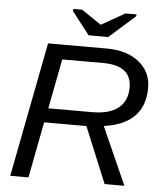

<svg xmlns="http://www.w3.org/2000/svg" viewBox="-58 -925 839 977"><g transform="rotate(5 361.0 -437.0)"><path d="M614 0H513L395 -286H179L124 0H31L164 -688H463Q567 -688 629 -638Q691 -588 691 -507Q691 -323 483 -294ZM194 -359H418Q506 -359 551.5 -395.5Q597 -432 597 -500Q597 -613 452 -613H243ZM598 -864 466 -747H366L275 -864L277 -874H322L422 -806H423L543 -874H600Z"/></g></svg>

Font: Libra Sans
Style: Italic
Weight: 400
Italic angle: -12°
Foundry: Context Ltd
Version: Version 1.002